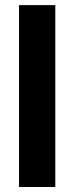

<svg xmlns="http://www.w3.org/2000/svg" viewBox="-20 -748 297 768"><path d="M201.2 -727.5V0H56.2V-727.5Z"/></svg>

Font: Inter 24pt
Style: Bold
Weight: 700
Designer: Rasmus Andersson
Foundry: rsms
Version: Version 4.001;git-66647c0bb